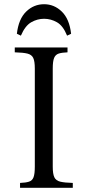

<svg xmlns="http://www.w3.org/2000/svg" viewBox="-20 -890 415 910"><path d="M75 0V-23Q102 -24 117.5 -29Q133 -34 139 -50Q145 -66 145 -100V-565Q145 -600 137.5 -615.5Q130 -631 110 -636Q90 -641 50 -642V-665H300V-642Q273 -641 258 -636Q243 -631 236.5 -615.5Q230 -600 230 -565V-100Q230 -66 237.5 -50Q245 -34 265.5 -29Q286 -24 325 -23V0ZM298 -721Q279 -768 250 -784.5Q221 -801 189 -801Q157 -801 128 -784.5Q99 -768 79 -721L60 -730Q68 -800 104 -835Q140 -870 189 -870Q237 -870 273 -835Q309 -800 317 -730Z"/></svg>

Font: Bona Nova
Style: Regular
Weight: 400
Designer: Mateusz Machalski
Foundry: Capitalics
Version: Version 4.001; ttfautohint (v1.8.3)